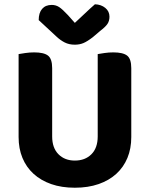

<svg xmlns="http://www.w3.org/2000/svg" viewBox="-20 -861 701 898"><path d="M330 17Q268 17 219.5 0Q171 -17 137 -48Q103 -79 85 -122.5Q67 -166 67 -220V-608Q78 -610 98.5 -613Q119 -616 140 -616Q185 -616 204.5 -601Q224 -586 224 -542V-223Q224 -169 253.5 -139.5Q283 -110 330 -110Q378 -110 407.5 -139.5Q437 -169 437 -223V-608Q448 -610 468.5 -613Q489 -616 510 -616Q555 -616 574.5 -601Q594 -586 594 -542V-220Q594 -166 576 -122.5Q558 -79 524 -48Q490 -17 441 0Q392 17 330 17ZM330 -754Q353 -775 377 -798Q401 -821 424 -841Q453 -840 472.5 -824Q492 -808 492 -783Q492 -763 482.5 -749Q473 -735 448 -716L414 -687Q388 -667 370 -659.5Q352 -652 330 -652Q303 -652 282.5 -662.5Q262 -673 244 -690L161 -767Q161 -801 177 -819.5Q193 -838 222 -838Q241 -838 256.5 -828Q272 -818 298 -790Z"/></svg>

Font: Baloo 2
Style: Bold
Weight: 700
Designer: Sarang Kulkarni and Ek Type
Foundry: Ek Type
Version: Version 1.640;hotconv 1.0.111;makeotfexe 2.5.65597; ttfautoh